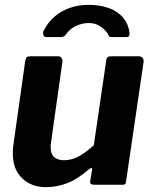

<svg xmlns="http://www.w3.org/2000/svg" viewBox="-20 -762 632 792"><path d="M170 10Q109 10 71 -27Q33 -64 33 -126Q33 -133 33 -141Q33 -149 34 -156L84 -510Q86 -522 90.5 -526Q95 -530 108 -530H218Q229 -530 234 -523Q239 -516 237 -504L190 -171Q189 -166 189 -161.5Q189 -157 189 -154Q189 -126 204 -113.5Q219 -101 244 -101Q278 -101 308.5 -119Q339 -137 367 -163L418 -511Q419 -523 424.5 -526.5Q430 -530 443 -530H551Q563 -530 568.5 -523Q574 -516 572 -504L500 -14Q499 -5 496.5 -2.5Q494 0 486 0H367Q360 0 355.5 -3Q351 -6 352 -14L360 -63Q361 -69 357 -69Q353 -69 346 -63Q300 -23 257.5 -6.5Q215 10 170 10ZM171 -609Q162 -609 159 -617.5Q156 -626 160 -635Q177 -669 204.5 -693Q232 -717 268 -729.5Q304 -742 345 -742Q389 -742 425 -730Q461 -718 484.5 -693Q508 -668 514 -629Q515 -621 513 -615Q511 -609 500 -609H439Q431 -609 428.5 -615Q426 -621 420 -629Q413 -639 402 -647.5Q391 -656 377.5 -661.5Q364 -667 346 -667Q318 -667 292.5 -654.5Q267 -642 252 -620Q247 -613 241.5 -611Q236 -609 231 -609Z"/></svg>

Font: Libre Franklin
Style: Bold Italic
Weight: 700
Italic angle: -8°
Designer: Pablo Impallari, Rodrigo Fuenzalida, Nhung Nguyen
Foundry: Impallari Type
Version: Version 3.000